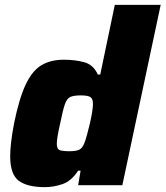

<svg xmlns="http://www.w3.org/2000/svg" viewBox="-20 -763 682 791"><path d="M165 8Q92 8 57 -18.5Q22 -45 22 -119Q22 -145 26 -179Q30 -213 38 -255Q59 -358 86 -415Q113 -472 151 -494.5Q189 -517 243 -517Q290 -517 327.5 -506.5Q365 -496 383 -456H393L453 -743H642L484 0H302L312 -60H302Q274 -17 237.5 -4.5Q201 8 165 8ZM266 -140Q293 -140 306 -146Q319 -152 327 -172Q332 -184 338 -206Q344 -228 350 -253Q356 -278 359.5 -300.5Q363 -323 363 -335Q363 -356 352.5 -363Q342 -370 313 -370Q285 -370 270.5 -364Q256 -358 247.5 -334Q239 -310 228 -255Q214 -194 214 -171Q214 -149 226 -144.5Q238 -140 266 -140Z"/></svg>

Font: Saira ExtraBold
Style: Italic
Weight: 800
Italic angle: -12°
Designer: Hector Gatti with collaboration of the Omnibus-Type team
Foundry: Omnibus-Type
Version: Version 1.100; ttfautohint (v1.8.3)